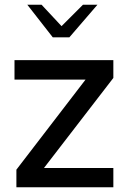

<svg xmlns="http://www.w3.org/2000/svg" viewBox="-20 -788 538 808"><path d="M49 -74 340 -453H41V-535H457V-460L165 -81H457V0H49ZM95 -768H155L239 -678L329 -768H390L272 -631H202Z"/></svg>

Font: Exo Medium
Style: Regular
Weight: 500
Designer: Natanael Gama
Foundry: Natanael Gama
Version: Version 1.500; ttfautohint (v1.6)